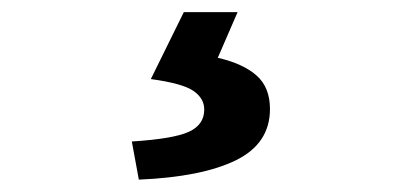

<svg xmlns="http://www.w3.org/2000/svg" viewBox="-20 -24 666 312"><path d="M205.6 267.9 194.2 205.9Q261.3 201.7 286.6 190.3Q311.9 178.9 311.9 153.9Q311.9 135.9 294.3 123.7Q276.6 111.5 225.1 104.5L278.7 -4.3H366.1L333.9 69.9Q375.1 79.4 396.9 98.7Q418.7 117.9 418.7 153.2Q418.7 209.3 363.2 236.5Q307.7 263.6 205.6 267.9Z"/></svg>

Font: Noto Sans JP
Style: Regular
Weight: 100
Designer: Ryoko NISHIZUKA 西塚涼子 (kana, bopomofo & ideographs); Paul D. Hunt (Latin, Greek & Cyrillic); Sandoll Communications 산돌커뮤니
Foundry: Adobe
Version: Version 2.004;hotconv 1.0.118;makeotfexe 2.5.65603